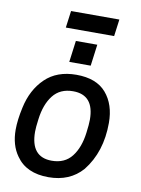

<svg xmlns="http://www.w3.org/2000/svg" viewBox="-95 -930 738 1006"><g transform="rotate(10 274.0 -427.0)"><path d="M18 0ZM457 -776ZM445 -776H188L200 -866H457ZM18 0ZM351 -602H237L252 -716H366ZM236 -76Q305 -76 342.5 -124Q380 -172 390 -252Q396 -298 396 -322Q396 -454 284 -454Q215 -454 177.5 -406Q140 -358 130 -278Q124 -234 124 -211Q124 -76 236 -76ZM234 12Q116 12 62 -66Q22 -121 22 -204Q22 -255 37 -323Q58 -421 120.5 -481.5Q183 -542 286 -542Q393 -542 445 -481.5Q497 -421 497 -323Q497 -168 414 -64Q347 12 234 12Z"/></g></svg>

Font: Tanohe Sans Medium
Style: Italic
Weight: 500
Designer: Village Type and Design LLC & Cristiano Sobral
Foundry: Cooper Hewitt Smithsonian Design Museum
Version: Version 1.00;September 29, 2021;FontCreator 13.0.0.2655 64-b